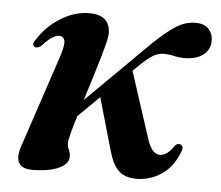

<svg xmlns="http://www.w3.org/2000/svg" viewBox="-41 -508 648 564"><g transform="rotate(5 283.0 -226.5)"><path d="M262.5 -408.5Q262.5 -396.5 253.8 -364.5Q245 -332.5 232.2 -290.8Q219.5 -249 206.5 -207.5L390 -389.5Q429.5 -427 456.2 -444.2Q483 -461.5 513 -462Q539.5 -462.5 553 -447.8Q566.5 -433 565.5 -411Q564.5 -386 544.8 -371.2Q525 -356.5 492.5 -356Q473.5 -356 459.2 -359.5Q445 -363 426.5 -363Q411 -362.5 395.5 -352.8Q380 -343 357 -320.5L341.5 -305.5L406 -107.5Q419 -68 442 -66.5Q464 -65.5 485.5 -98Q493 -105.5 501 -102Q510 -99 507 -86Q490 -37.5 454.5 -13.2Q419 11 375.5 9.5Q344.5 8.5 326.8 -9.2Q309 -27 298.5 -65L254 -220L191.5 -158.5Q182.5 -129 176.8 -107.5Q171 -86 171 -78.5Q171 -67 175.5 -58.2Q180 -49.5 180 -37.5Q180 -16.5 151.2 -3.2Q122.5 10 72.5 10Q9 10 39 -67.5L122 -316.5Q137 -358.5 134.8 -373.8Q132.5 -389 118 -389Q109 -389 97.5 -381.8Q86 -374.5 67.5 -354.5Q56.5 -347 49.5 -350Q38.5 -356 50.5 -372Q77 -413.5 117.8 -438.2Q158.5 -463 200 -463Q262.5 -463 262.5 -408.5Z"/></g></svg>

Font: Fraunces 72pt SemiBold
Style: Italic
Weight: 600
Italic angle: -16°
Version: Version 1.000;[b76b70a41]